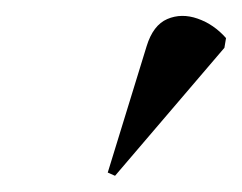

<svg xmlns="http://www.w3.org/2000/svg" viewBox="-20 -823 299 237"><path d="M122 -606 113 -610 161 -766Q169 -792 186.5 -799.5Q204 -807 224 -800Q244 -793 259 -776L257 -764Z"/></svg>

Font: Noto Serif Display ExtraCondensed
Style: Italic
Weight: 400
Width: 2
Italic angle: -12°
Designer: Monotype Design Team
Foundry: Monotype Imaging Inc.
Version: Version 2.009